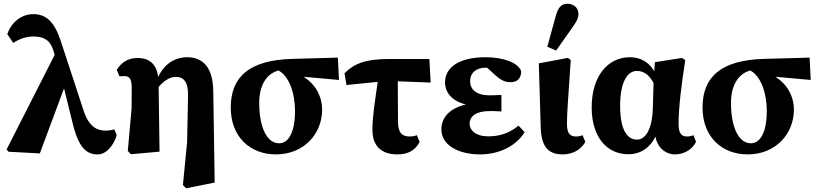

<svg xmlns="http://www.w3.org/2000/svg" viewBox="-20 -801 4326 1015"><path d="M24.9 1.1 190.5 10 330.7 -366.3 281.2 -534.9 15 -11.2 24.9 1.1ZM496.5 15.2C546.7 15.2 583.9 -40.4 597 -86.5L584.1 -117.3C572.4 -113.5 554.7 -110.5 539.7 -110.5C496 -110.5 451.7 -127 422.5 -214.8L301 -584.7C267.7 -685.8 224.3 -726.3 155.4 -726.3C94.2 -726.3 39.7 -683.4 18.6 -620.6L50.1 -574C77.4 -592.3 114.4 -608.1 156.5 -608.1C211.8 -608.1 245.7 -588.9 262.4 -533.1L303.6 -394.2L364.7 -147C396.9 -16.7 438.7 15.2 496.5 15.2Z M655.6 -2.9 672.5 14.3 823.4 0.7 818.4 -360.9C817.4 -455 777.5 -494.4 706.8 -494.4C658.4 -494.4 622.1 -471.9 597.3 -432L611.2 -397.7C618.4 -398.2 630 -398.8 637.2 -398.8C667.6 -398.8 676.4 -380.1 676.4 -333.8L675.5 -225.6L655.6 -2.9ZM947 177.1 963.9 194.3 1114.8 164.1 1107.5 -319.5C1105.5 -462.5 1036.6 -498.5 969.8 -498.5C894.5 -498.5 826.7 -451.7 798.9 -345.3L812.7 -334.3C842.3 -372.1 877.6 -394.6 908.9 -394.6C945.5 -394.6 975.6 -375.8 974 -294.2L969.1 -49.4L947 177.1Z M1438.4 15.2C1588.5 15.2 1682.9 -95.5 1682.9 -220.8C1682.9 -329.1 1602.9 -419.9 1457.9 -438.8L1442.3 -433.3C1509.2 -405.6 1539.7 -307.3 1539.7 -212.2C1539.7 -116.6 1512 -43.5 1455.1 -43.5C1390.7 -43.5 1350.3 -128.7 1350.3 -257.1C1350.3 -359.9 1397.7 -423.2 1470.7 -431.8L1525.9 -400.5L1771.9 -378.3L1766 -496.4L1524.5 -489.7C1298.6 -483.1 1199.9 -395.6 1199.9 -232.8C1199.9 -76.4 1303.2 15.2 1438.4 15.2Z M1811.8 -351.6 2026.7 -373.2 2256.7 -364.6 2249.8 -489.2H2040.8C1905.3 -489.2 1851.3 -462.6 1801.2 -414.1L1811.8 -351.6ZM2081 15.2C2144.3 15.2 2177.9 -11.9 2198.3 -50.5L2183.8 -86.4C2174.2 -82.1 2160.8 -79.5 2145.6 -79.5C2106.6 -79.5 2084.2 -97.3 2083.9 -157.8L2082.8 -399.4H1981.4C1959.4 -248.6 1948.8 -182.5 1948.8 -114.3C1948.8 -19.8 2006.2 15.2 2081 15.2Z M2518.4 15.2C2618.4 15.2 2709.4 -29.3 2753.4 -102.5L2721.1 -136.9C2667.7 -92 2612.4 -80.2 2560.5 -80.2C2494.9 -80.2 2462.6 -112.3 2462.6 -146.7C2462.6 -186.4 2496.2 -213.9 2569.9 -213.9C2584.2 -213.9 2597.1 -213.9 2630.8 -211.9V-299C2600.1 -298 2589.3 -297 2569.3 -297C2496.6 -297 2465.4 -328.7 2465.4 -371.6C2465.4 -418.1 2499.7 -443.1 2547.7 -443.1C2565.5 -443.1 2589.8 -446.8 2618.5 -439.7L2596.3 -466.8L2537.5 -458.8L2585.2 -415.5C2630.2 -373.5 2649.9 -366.6 2679.8 -366.6C2716.8 -366.6 2735.2 -389.2 2735.2 -425C2718.4 -471.2 2637.6 -498.5 2548.2 -498.5C2401.1 -498.5 2332.7 -441.4 2332.7 -365.1C2332.7 -296.7 2392.1 -243.8 2508.7 -239.8V-257.6C2366.7 -249.4 2313.2 -185 2313.2 -117.7C2313.2 -31.6 2405.9 15.2 2518.4 15.2Z M2954.9 15.2C3007.2 15.2 3049.6 -8.6 3074.3 -50.5L3059.8 -86.4C3050.1 -82.1 3039.2 -79.5 3026.6 -79.5C2995.6 -79.5 2977.7 -91.9 2977.2 -144.4C2976.9 -201.8 2983.5 -275.1 2997.3 -484.2L2981.5 -494.9L2828.5 -466.1L2838.5 -126.4C2841.6 -27.6 2876.6 15.2 2954.9 15.2ZM2873.4 -553.8 2919.9 -533.6 3002.5 -650.9C3024.9 -682.8 3037.9 -701.5 3037.9 -726.8C3037.9 -760.4 3012.5 -781.2 2979.8 -781.2C2949.1 -781.2 2930.3 -763.9 2917.4 -714L2873.4 -553.8Z M3302 14.4C3372.8 14.4 3436.2 -27.7 3462.1 -126.2L3442.8 -96.2C3448.1 -22.8 3497.1 15.2 3549.2 15.2C3599.7 15.2 3642.7 -14.8 3659.5 -51.3L3645.7 -86.4C3636 -82.1 3624.3 -79.5 3609.9 -79.5C3580.3 -79.5 3567.3 -100.6 3567.3 -144.8C3567.3 -235.5 3582.3 -352.2 3602.6 -483.2L3585.5 -494.7L3442.2 -472.3L3435.9 -394.2L3431.1 -228.5C3427.5 -110.4 3388.7 -62.9 3347.9 -62.9C3297 -62.9 3258.3 -111.3 3258.3 -240.6C3258.3 -368.7 3297 -426.1 3347.4 -426.1C3389.1 -426.1 3423.8 -397.1 3448.4 -332.6L3462.7 -348.9C3450.7 -439.9 3393.2 -498.5 3309.4 -498.5C3194.1 -498.5 3107.9 -399.2 3107.9 -233.4C3107.9 -76.8 3187.7 14.4 3302 14.4Z M3932.4 15.2C4082.5 15.2 4176.9 -95.5 4176.9 -220.8C4176.9 -329.1 4096.9 -419.9 3951.9 -438.8L3936.3 -433.3C4003.2 -405.6 4033.7 -307.3 4033.7 -212.2C4033.7 -116.6 4006 -43.5 3949.1 -43.5C3884.7 -43.5 3844.3 -128.7 3844.3 -257.1C3844.3 -359.9 3891.7 -423.2 3964.7 -431.8L4019.9 -400.5L4265.9 -378.3L4260 -496.4L4018.5 -489.7C3792.6 -483.1 3693.9 -395.6 3693.9 -232.8C3693.9 -76.4 3797.2 15.2 3932.4 15.2Z"/></svg>

Font: Source Serif Variable
Style: Regular
Weight: 389
Designer: Frank Grießhammer
Foundry: Adobe Systems Incorporated
Version: Version 3.001;hotconv 1.0.111;makeotfexe 2.5.65597